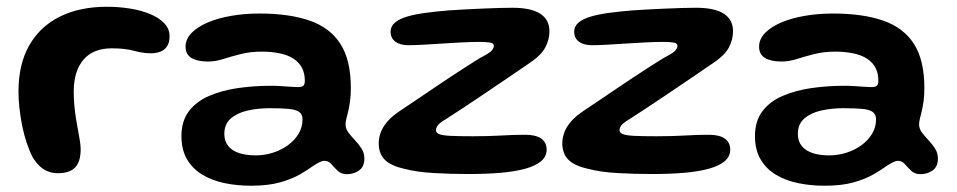

<svg xmlns="http://www.w3.org/2000/svg" viewBox="-20 -510 2900 582"><path d="M156 15Q138 15 124 9Q110 3 99.2 -7.5Q88.5 -18 79.5 -32.5Q69.5 -51.5 61.2 -76Q53 -100.5 47.5 -127.5Q42 -154.5 39 -181.5Q36 -208.5 36 -232.5Q36 -315 68.5 -372.2Q101 -429.5 161.2 -459.5Q221.5 -489.5 304 -489.5Q340.5 -489.5 374.5 -484Q408.5 -478.5 435.5 -467.2Q462.5 -456 478.2 -439.2Q494 -422.5 494 -400.5Q494 -380.5 486 -369Q478 -357.5 465 -353Q452 -348.5 438 -348.5Q413 -348.5 386.2 -356Q359.5 -363.5 319 -363.5Q262 -363.5 232.8 -328.8Q203.5 -294 203.5 -232.5Q203.5 -210 205.5 -188.8Q207.5 -167.5 210.8 -148Q214 -128.5 217.2 -111.5Q220.5 -94.5 222.5 -81Q224.5 -67.5 224.5 -57.5Q224.5 -20 207.8 -2.5Q191 15 156 15Z M740.5 53Q699 53 661.2 45.2Q623.5 37.5 593.8 19.8Q564 2 547 -27Q530 -56 530 -97.5Q530 -143 552.5 -172.8Q575 -202.5 613.8 -219.2Q652.5 -236 701 -243Q749.5 -250 801.5 -250Q816.5 -250 832 -249Q847.5 -248 860.8 -247Q874 -246 883 -246Q895 -246 899.5 -250.2Q904 -254.5 904 -264.5Q904 -280.5 900 -293Q896 -305.5 888.5 -315Q881 -324.5 870.5 -331.5Q853.5 -343 828.2 -348.2Q803 -353.5 774 -353.5Q739 -353.5 710.2 -346.2Q681.5 -339 657.2 -331.2Q633 -323.5 611 -323.5Q578.5 -323.5 560.5 -334.2Q542.5 -345 542.5 -368.5Q542.5 -391.5 560.5 -410Q578.5 -428.5 609.5 -441.8Q640.5 -455 681 -462Q721.5 -469 766.5 -469Q857 -469 918.8 -447.5Q980.5 -426 1012 -376.8Q1043.5 -327.5 1043.5 -243Q1043.5 -220 1041 -202.8Q1038.5 -185.5 1035.5 -172.8Q1032.5 -160 1030 -150.5Q1027.5 -141 1027.5 -133Q1027.5 -120 1036 -108.5Q1044.5 -97 1056 -85Q1067.5 -73 1076 -59.5Q1084.5 -46 1084.5 -29.5Q1084.5 -4.5 1068.2 6.8Q1052 18 1032 18Q1014.5 18 1003.8 7.8Q993 -2.5 984.2 -12.5Q975.5 -22.5 964 -22.5Q957 -22.5 948.2 -18.2Q939.5 -14 927 -5.5Q912 5.5 888 19.2Q864 33 828.2 43Q792.5 53 740.5 53ZM755 -39Q781.5 -39 807 -47Q832.5 -55 852.8 -69.8Q873 -84.5 885 -104.5Q897 -124.5 897 -148Q897 -163.5 886.8 -170.8Q876.5 -178 854.5 -180Q832.5 -182 797 -182Q761.5 -182 730 -174.8Q698.5 -167.5 679.2 -150.5Q660 -133.5 660 -104Q660 -82 671.8 -67.5Q683.5 -53 704.8 -46Q726 -39 755 -39Z M1400.5 17.5Q1345 17.5 1293.8 14.5Q1242.5 11.5 1205 1.5Q1164.5 -7.5 1146.2 -26Q1128 -44.5 1128 -75.5Q1128 -90.5 1133.5 -107Q1139 -123.5 1154 -141.2Q1169 -159 1197 -177Q1214.5 -188.5 1238.5 -204.8Q1262.5 -221 1289.8 -239.5Q1317 -258 1344.2 -276Q1371.5 -294 1395.2 -309.2Q1419 -324.5 1435.5 -334.5Q1463 -348.5 1470 -356.2Q1477 -364 1477 -371Q1477 -379 1465.5 -381Q1454 -383 1435.5 -383Q1410.5 -383 1380.8 -381.5Q1351 -380 1321 -378Q1291 -376 1264 -374.5Q1237 -373 1217.5 -373Q1202 -373 1190 -377.5Q1178 -382 1171 -391Q1164 -400 1164 -414Q1164 -430.5 1177.5 -441.8Q1191 -453 1215 -460Q1239 -467 1271.2 -471.2Q1303.5 -475.5 1341 -478.5Q1359.5 -480 1385 -481.2Q1410.5 -482.5 1438 -483.8Q1465.5 -485 1490.5 -485.8Q1515.5 -486.5 1533 -486.5Q1589.5 -486.5 1617.5 -468.5Q1645.5 -450.5 1645.5 -415Q1645.5 -389.5 1632.2 -365Q1619 -340.5 1579.5 -315Q1550.5 -295 1515 -271Q1479.5 -247 1444 -223Q1408.5 -199 1378.8 -179.5Q1349 -160 1331 -148.5Q1314 -138.5 1307.8 -130.8Q1301.5 -123 1301.5 -115.5Q1301.5 -107.5 1311.2 -103.5Q1321 -99.5 1345.2 -98.2Q1369.5 -97 1413.5 -97Q1461 -97 1499 -99.2Q1537 -101.5 1572 -101.5Q1604.5 -101.5 1620.8 -89.8Q1637 -78 1637 -56.5Q1637 -35.5 1620 -21.2Q1603 -7 1572 1.5Q1541 10 1497.5 13.8Q1454 17.5 1400.5 17.5Z M1957 17.5Q1901.5 17.5 1850.2 14.5Q1799 11.5 1761.5 1.5Q1721 -7.5 1702.8 -26Q1684.5 -44.5 1684.5 -75.5Q1684.5 -90.5 1690 -107Q1695.5 -123.5 1710.5 -141.2Q1725.5 -159 1753.5 -177Q1771 -188.5 1795 -204.8Q1819 -221 1846.2 -239.5Q1873.5 -258 1900.8 -276Q1928 -294 1951.8 -309.2Q1975.5 -324.5 1992 -334.5Q2019.5 -348.5 2026.5 -356.2Q2033.5 -364 2033.5 -371Q2033.5 -379 2022 -381Q2010.5 -383 1992 -383Q1967 -383 1937.2 -381.5Q1907.5 -380 1877.5 -378Q1847.5 -376 1820.5 -374.5Q1793.5 -373 1774 -373Q1758.5 -373 1746.5 -377.5Q1734.5 -382 1727.5 -391Q1720.5 -400 1720.5 -414Q1720.5 -430.5 1734 -441.8Q1747.5 -453 1771.5 -460Q1795.5 -467 1827.8 -471.2Q1860 -475.5 1897.5 -478.5Q1916 -480 1941.5 -481.2Q1967 -482.5 1994.5 -483.8Q2022 -485 2047 -485.8Q2072 -486.5 2089.5 -486.5Q2146 -486.5 2174 -468.5Q2202 -450.5 2202 -415Q2202 -389.5 2188.8 -365Q2175.5 -340.5 2136 -315Q2107 -295 2071.5 -271Q2036 -247 2000.5 -223Q1965 -199 1935.2 -179.5Q1905.5 -160 1887.5 -148.5Q1870.5 -138.5 1864.2 -130.8Q1858 -123 1858 -115.5Q1858 -107.5 1867.8 -103.5Q1877.5 -99.5 1901.8 -98.2Q1926 -97 1970 -97Q2017.5 -97 2055.5 -99.2Q2093.5 -101.5 2128.5 -101.5Q2161 -101.5 2177.2 -89.8Q2193.5 -78 2193.5 -56.5Q2193.5 -35.5 2176.5 -21.2Q2159.5 -7 2128.5 1.5Q2097.5 10 2054 13.8Q2010.5 17.5 1957 17.5Z M2479 53Q2437.5 53 2399.8 45.2Q2362 37.5 2332.2 19.8Q2302.5 2 2285.5 -27Q2268.5 -56 2268.5 -97.5Q2268.5 -143 2291 -172.8Q2313.5 -202.5 2352.2 -219.2Q2391 -236 2439.5 -243Q2488 -250 2540 -250Q2555 -250 2570.5 -249Q2586 -248 2599.2 -247Q2612.5 -246 2621.5 -246Q2633.5 -246 2638 -250.2Q2642.5 -254.5 2642.5 -264.5Q2642.5 -280.5 2638.5 -293Q2634.5 -305.5 2627 -315Q2619.5 -324.5 2609 -331.5Q2592 -343 2566.8 -348.2Q2541.5 -353.5 2512.5 -353.5Q2477.5 -353.5 2448.8 -346.2Q2420 -339 2395.8 -331.2Q2371.5 -323.5 2349.5 -323.5Q2317 -323.5 2299 -334.2Q2281 -345 2281 -368.5Q2281 -391.5 2299 -410Q2317 -428.5 2348 -441.8Q2379 -455 2419.5 -462Q2460 -469 2505 -469Q2595.5 -469 2657.2 -447.5Q2719 -426 2750.5 -376.8Q2782 -327.5 2782 -243Q2782 -220 2779.5 -202.8Q2777 -185.5 2774 -172.8Q2771 -160 2768.5 -150.5Q2766 -141 2766 -133Q2766 -120 2774.5 -108.5Q2783 -97 2794.5 -85Q2806 -73 2814.5 -59.5Q2823 -46 2823 -29.5Q2823 -4.5 2806.8 6.8Q2790.5 18 2770.5 18Q2753 18 2742.2 7.8Q2731.5 -2.5 2722.8 -12.5Q2714 -22.5 2702.5 -22.5Q2695.5 -22.5 2686.8 -18.2Q2678 -14 2665.5 -5.5Q2650.5 5.5 2626.5 19.2Q2602.5 33 2566.8 43Q2531 53 2479 53ZM2493.5 -39Q2520 -39 2545.5 -47Q2571 -55 2591.2 -69.8Q2611.5 -84.5 2623.5 -104.5Q2635.5 -124.5 2635.5 -148Q2635.5 -163.5 2625.2 -170.8Q2615 -178 2593 -180Q2571 -182 2535.5 -182Q2500 -182 2468.5 -174.8Q2437 -167.5 2417.8 -150.5Q2398.5 -133.5 2398.5 -104Q2398.5 -82 2410.2 -67.5Q2422 -53 2443.2 -46Q2464.5 -39 2493.5 -39Z"/></svg>

Font: Gluten Medium
Style: Regular
Weight: 500
Designer: Tyler Finck
Foundry: Etcetera Type Company
Version: Version 1.300